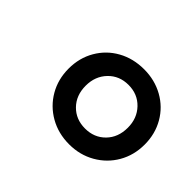

<svg xmlns="http://www.w3.org/2000/svg" viewBox="-78 -834 548 548"><g transform="rotate(45 196.0 -559.5)"><path d="M239 -408Q195 -408 160 -428Q125 -448 105 -482.5Q85 -517 85 -560Q85 -603 105 -637.5Q125 -672 160 -691.5Q195 -711 239 -711Q282 -711 317 -691.5Q352 -672 372 -637.5Q392 -603 392 -560Q392 -517 372 -482.5Q352 -448 317 -428Q282 -408 239 -408ZM239 -472Q276 -472 300 -496.5Q324 -521 324 -560Q324 -598 300 -623Q276 -648 239 -648Q202 -648 178 -623Q154 -598 154 -560Q154 -521 178 -496.5Q202 -472 239 -472Z"/></g></svg>

Font: Nunito Sans 10pt SemiBold
Style: Italic
Weight: 600
Italic angle: -9°
Designer: Vernon Adams
Foundry: Vernon Adams
Version: Version 3.101;gftools[0.9.27]